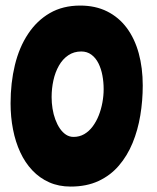

<svg xmlns="http://www.w3.org/2000/svg" viewBox="-20 -647 566 690"><path d="M234 23.5Q191 23.5 156.8 8.2Q122.5 -7 96.2 -34.8Q70 -62.5 52.8 -99.8Q35.5 -137 26.8 -181.8Q18 -226.5 18 -275.5Q18 -349.5 33.5 -413.2Q49 -477 80.8 -525Q112.5 -573 159.2 -600Q206 -627 268 -627Q323 -627 365 -606Q407 -585 435.5 -546.8Q464 -508.5 478.5 -455.8Q493 -403 493 -339.5Q493 -285 484.2 -232.2Q475.5 -179.5 456.5 -133.2Q437.5 -87 407.2 -51.8Q377 -16.5 334 3.5Q291 23.5 234 23.5ZM244.5 -155Q265.5 -155 282.8 -165Q300 -175 313 -192.5Q326 -210 334.8 -232Q343.5 -254 348 -278.5Q352.5 -303 352.5 -326.5Q352.5 -352 348 -376Q343.5 -400 333.8 -419.5Q324 -439 308.5 -450.5Q293 -462 272 -462Q245.5 -462 225.2 -448.2Q205 -434.5 191.8 -411.2Q178.5 -388 172 -358.5Q165.5 -329 165.5 -298Q165.5 -277 168.8 -256.5Q172 -236 178.8 -217.8Q185.5 -199.5 195.2 -185.2Q205 -171 217.2 -163Q229.5 -155 244.5 -155Z"/></svg>

Font: Gluten SemiBold
Style: Regular
Weight: 600
Designer: Tyler Finck
Foundry: Etcetera Type Company
Version: Version 1.300